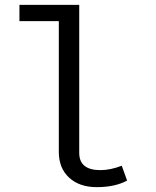

<svg xmlns="http://www.w3.org/2000/svg" viewBox="-20 -759 640 790"><path d="M306 -130Q306 -59 393 -59Q434 -59 481 -77L503 -16Q453 11 378 11Q307 11 264.5 -28Q222 -67 222 -134V-672H60V-739H306Z"/></svg>

Font: FiraDG Mono
Style: Regular
Weight: 400
Designer: Carrois Corporate & Edenspiekermann AG
Foundry: Carrois Corporate GbR & Edenspiekermann AG
Version: Version 3.206